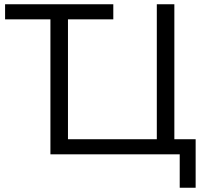

<svg xmlns="http://www.w3.org/2000/svg" viewBox="-20 -725 962 902"><path d="M824.3 157V0H216.9V-634.1H3.9V-705H512.3V-634.1H299.3V-70.9H716.7V-705H799.1V-70.9H899.1V157Z"/></svg>

Font: Nunito Sans 12pt ExtraLight
Style: Regular
Weight: 200
Designer: Vernon Adams
Foundry: Vernon Adams
Version: Version 3.101;gftools[0.9.27]